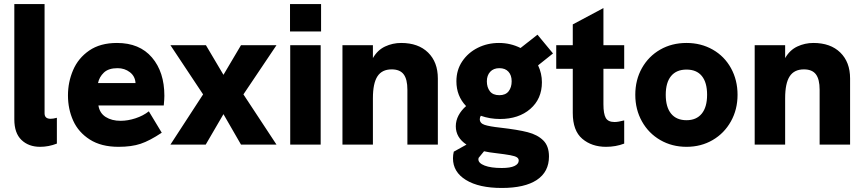

<svg xmlns="http://www.w3.org/2000/svg" viewBox="-20 -717 4284 952"><path d="M51 -125V-697H201V-155Q201 -128 231 -128Q244 -128 262 -133V-5Q221 11 179 11Q122 11 86.5 -23Q51 -57 51 -125Z M317 -244Q317 -310 342.5 -369.5Q368 -429 422.5 -466.5Q477 -504 560 -504Q672 -504 733.5 -432Q795 -360 795 -242Q795 -226 792 -194H468Q474 -156 504 -137Q534 -118 578 -118Q614 -118 652 -130.5Q690 -143 718 -165L782 -59Q722 -19 677 -4Q632 11 568 11Q482 11 425.5 -25Q369 -61 343 -118.5Q317 -176 317 -244ZM652 -305Q650 -339 624 -359Q598 -379 563 -379Q518 -379 495 -357Q472 -335 466 -305Z M987 -249 825 -493H1001L1088 -346L1175 -493H1351L1187 -249L1351 0H1175L1088 -151L1000 0H825Z M1419 -493H1570V0H1419ZM1418 -697H1572V-561H1418Z M1678 -493H1829V-429Q1852 -469 1889.5 -486.5Q1927 -504 1969 -504Q2054 -504 2102.5 -456.5Q2151 -409 2151 -328V0H2000V-272Q2000 -324 1981.5 -348.5Q1963 -373 1922 -373Q1874 -373 1851.5 -338.5Q1829 -304 1829 -230V0H1678Z M2226 68Q2226 51 2230 35L2293 0Q2240 -35 2240 -91Q2240 -119 2253.5 -144.5Q2267 -170 2291 -191Q2243 -241 2243 -314Q2243 -370 2272 -413Q2301 -456 2349 -480Q2397 -504 2454 -504Q2511 -504 2561 -479L2645 -545L2722 -452L2648 -393Q2667 -353 2667 -309Q2667 -227 2609.5 -177Q2552 -127 2459 -127Q2409 -127 2364 -143Q2359 -135 2359 -126Q2359 -106 2382.5 -98Q2406 -90 2461 -84Q2548 -74 2596.5 -61.5Q2645 -49 2673.5 -21Q2702 7 2702 59Q2702 135 2642 175Q2582 215 2468 215Q2355 215 2290.5 175.5Q2226 136 2226 68ZM2517 -314Q2517 -344 2501 -361.5Q2485 -379 2456 -379Q2427 -379 2410.5 -361Q2394 -343 2394 -314Q2394 -284 2409 -264.5Q2424 -245 2456 -245Q2487 -245 2502 -264.5Q2517 -284 2517 -314ZM2468 116Q2510 116 2531 106Q2552 96 2552 79Q2552 69 2543 63Q2534 57 2510 52.5Q2486 48 2436 42Q2407 39 2380 33L2353 66L2352 73Q2352 92 2383 104Q2414 116 2468 116Z M2820 -157V-376H2738V-493H2820V-596L2972 -677V-493H3075V-376H2972V-200Q2972 -153 2983.5 -132.5Q2995 -112 3027 -112Q3045 -112 3075 -120V-5Q3033 11 2985 11Q2914 11 2867 -29Q2820 -69 2820 -157Z M3130 -247Q3130 -321 3163 -379.5Q3196 -438 3253.5 -471Q3311 -504 3384 -504Q3456 -504 3514 -471Q3572 -438 3604.5 -379Q3637 -320 3637 -247Q3637 -174 3604 -115Q3571 -56 3513.5 -22.5Q3456 11 3384 11Q3312 11 3254 -22.5Q3196 -56 3163 -115Q3130 -174 3130 -247ZM3486 -247Q3486 -308 3460 -340Q3434 -372 3384 -372Q3334 -372 3307.5 -340Q3281 -308 3281 -247Q3281 -186 3307.5 -153.5Q3334 -121 3384 -121Q3433 -121 3459.5 -153.5Q3486 -186 3486 -247Z M3722 -493H3873V-429Q3896 -469 3933.5 -486.5Q3971 -504 4013 -504Q4098 -504 4146.5 -456.5Q4195 -409 4195 -328V0H4044V-272Q4044 -324 4025.5 -348.5Q4007 -373 3966 -373Q3918 -373 3895.5 -338.5Q3873 -304 3873 -230V0H3722Z"/></svg>

Font: Hanken Grotesk Black
Style: Regular
Weight: 900
Designer: Alfredo Marco Pradil
Foundry: Hanken Design Co.
Version: Version 3.014